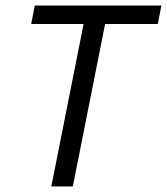

<svg xmlns="http://www.w3.org/2000/svg" viewBox="-20 -676 605 696"><path d="M166 0H244L361 -589H552L565 -656H106L93 -589H283Z"/></svg>

Font: Source Sans Pro
Style: Italic
Weight: 400
Italic angle: -11°
Designer: Paul D. Hunt
Foundry: Adobe Systems Incorporated
Version: Version 3.006;hotconv 1.0.111;makeotfexe 2.5.65597